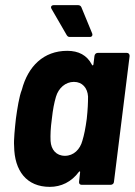

<svg xmlns="http://www.w3.org/2000/svg" viewBox="-20 -720 525 748"><path d="M339 -590 297 -692C295 -697 290 -700 284 -700H190C180 -700 176 -693 181 -685L240 -583C244 -577 247 -576 253 -576H330C338 -576 342 -582 339 -590ZM348 -502 344 -469C343 -464 340 -464 338 -468C319 -505 286 -522 242 -522C150 -522 89 -462 65 -370C55 -346 47 -295 42 -258C38 -222 33 -173 35 -151C36 -54 84 8 174 8C218 8 258 -11 287 -50C290 -54 293 -53 292 -48L288 -12C287 -5 291 0 298 0H411C418 0 424 -5 424 -12L485 -502C485 -509 481 -514 474 -514H361C354 -514 349 -509 348 -502ZM301 -172C292 -138 267 -113 233 -113C199 -113 179 -137 177 -171C176 -195 177 -220 182 -257C186 -294 191 -319 198 -343C208 -377 235 -401 268 -401C301 -401 321 -377 323 -344C323 -319 322 -294 318 -257C313 -220 308 -195 301 -172Z"/></svg>

Font: Barlow Semi Condensed
Style: Bold Italic
Weight: 700
Width: 4
Italic angle: -7°
Designer: Jeremy Tribby
Foundry: Tribby Type
Version: Version 1.422;hotconv 1.0.109;makeotfexe 2.5.65596